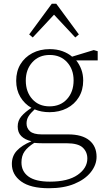

<svg xmlns="http://www.w3.org/2000/svg" viewBox="-20 -756 573 1020"><path d="M94 107Q94 155 131.5 182Q169 209 245 209Q341 209 392.5 173Q444 137 444 86Q444 51 419.5 28Q395 5 333 5H204Q194 5 183.5 4.5Q173 4 162 3Q127 25 110.5 48.5Q94 72 94 107ZM243 -160Q199 -160 164 -175Q142 -155 131.5 -138Q121 -121 121 -100Q121 -75 139.5 -58.5Q158 -42 202 -42H342Q416 -42 454.5 -10.5Q493 21 493 77Q493 120 462.5 158.5Q432 197 375.5 220.5Q319 244 240 244Q142 244 92.5 208Q43 172 43 115Q43 73 69.5 44.5Q96 16 146 -5V-6Q112 -14 93 -33Q74 -52 74 -84Q74 -115 93.5 -138Q113 -161 147 -183Q110 -204 88 -241Q66 -278 66 -327Q66 -377 88.5 -414.5Q111 -452 151.5 -473.5Q192 -495 244 -495Q282 -495 312 -484Q342 -473 363 -455L478 -490L499 -484V-435H385Q402 -414 412 -387Q422 -360 422 -328Q422 -278 399 -240Q376 -202 335.5 -181Q295 -160 243 -160ZM243 -191Q301 -191 336 -229.5Q371 -268 371 -329Q371 -388 336 -426Q301 -464 244 -464Q187 -464 152 -425.5Q117 -387 117 -328Q117 -268 151.5 -229.5Q186 -191 243 -191ZM380 -557 267 -678 154 -557 135 -573 255 -736H279L399 -573Z"/></svg>

Font: Source Serif 4 SmText Light
Style: Regular
Weight: 300
Designer: Frank Grießhammer
Foundry: Adobe
Version: Version 4.005;hotconv 1.1.0;makeotfexe 2.6.0